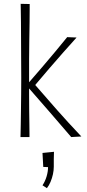

<svg xmlns="http://www.w3.org/2000/svg" viewBox="-20 -716 457 1003"><path d="M352 0Q296 -66 237 -133.5Q178 -201 118 -270Q164 -323 200.5 -365.5Q237 -408 268.5 -446Q300 -484 331 -522L380 -520Q344 -480 308.5 -440Q273 -400 237.5 -358.5Q202 -317 164 -272Q222 -205 278 -141.5Q334 -78 405 -3ZM87 0Q87 0 87.5 -18Q88 -36 88.5 -67Q89 -98 89.5 -138Q90 -178 90.5 -222Q91 -266 91 -309Q91 -353 90.5 -404.5Q90 -456 90 -507.5Q90 -559 89.5 -601.5Q89 -644 88.5 -670Q88 -696 88 -696L135 -695Q135 -695 135 -669.5Q135 -644 134.5 -601Q134 -558 133 -507Q132 -456 132 -404Q132 -352 132 -309Q132 -266 132 -222Q132 -178 132.5 -138Q133 -98 133.5 -67Q134 -36 134 -18Q134 0 134 0ZM225 267 202 252Q216 231 223.5 205.5Q231 180 231 157L206 156L202 83L262 77Q261 97 261 116Q261 135 261 155Q261 174 256.5 194.5Q252 215 244 234Q236 253 225 267Z"/></svg>

Font: Truculenta ExtraLight
Style: Regular
Weight: 250
Version: Version 1.002